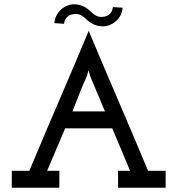

<svg xmlns="http://www.w3.org/2000/svg" viewBox="-20 -876 828 896"><path d="M520 -776Q507 -765 491.5 -759Q476 -753 461 -753Q438 -753 419 -761.5Q400 -770 384 -785Q368 -800 357 -805.5Q346 -811 332 -811Q323 -811 311.5 -807.5Q300 -804 291 -794Q286 -789 283 -782Q280 -775 279 -765L234 -768Q235 -788 244 -804.5Q253 -821 266 -832Q279 -844 294.5 -850Q310 -856 325 -856Q348 -856 367 -847.5Q386 -839 402 -823Q418 -808 429 -802.5Q440 -797 454 -797Q461 -797 469.5 -799Q478 -801 486 -806Q494 -811 499.5 -820Q505 -829 507 -843L552 -840Q551 -820 542 -803.5Q533 -787 520 -776ZM257 0H35V-79H117Q186 -244 255.5 -405.5Q325 -567 394 -732Q463 -567 532.5 -405.5Q602 -244 671 -79H753V0H531V-79H587Q566 -129 545.5 -178Q525 -227 504 -277H284L200 -79H257ZM383 -515Q365 -476 348.5 -433.5Q332 -391 318 -356H470L403 -515L393 -548Q389 -532 386.5 -525Q384 -518 383 -515Z"/></svg>

Font: Josefin Slab
Style: Bold
Weight: 700
Designer: Santiago Orozco
Foundry: Typemade
Version: Version 2.000